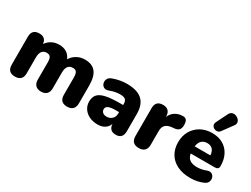

<svg xmlns="http://www.w3.org/2000/svg" viewBox="-62 -1374 2582 1973"><g transform="rotate(30 1229.5 -387.0)"><path d="M142 9Q54 9 54 -81V-412Q54 -501 141 -501Q220 -501 226 -425Q249 -460 287.5 -481.5Q326 -503 377 -503Q427 -503 463.5 -481Q500 -459 519 -413Q544 -455 587 -479Q630 -503 682 -503Q768 -503 809.5 -451.5Q851 -400 851 -291V-81Q851 -38 828 -14.5Q805 9 761 9Q673 9 673 -81V-286Q673 -330 660 -348.5Q647 -367 617 -367Q541 -367 541 -267V-81Q541 -38 518 -14.5Q495 9 452 9Q409 9 386 -14.5Q363 -38 363 -81V-286Q363 -330 350 -348.5Q337 -367 307 -367Q232 -367 232 -267V-81Q232 9 142 9Z M1125 11Q1068 11 1024.5 -10Q981 -31 956.5 -68Q932 -105 932 -151Q932 -205 960 -236Q988 -267 1050.5 -280.5Q1113 -294 1215 -294H1253V-308Q1253 -344 1234.5 -359Q1216 -374 1171 -374Q1146 -374 1116.5 -368.5Q1087 -363 1050 -349Q1017 -337 995.5 -349.5Q974 -362 967 -387Q960 -412 971.5 -436.5Q983 -461 1016 -473Q1063 -490 1104 -496.5Q1145 -503 1179 -503Q1302 -503 1361.5 -449.5Q1421 -396 1421 -283V-81Q1421 9 1339 9Q1260 9 1255 -71Q1242 -33 1208 -11Q1174 11 1125 11ZM1253 -210H1215Q1156 -210 1128.5 -197.5Q1101 -185 1101 -158Q1101 -135 1117.5 -120Q1134 -105 1165 -105Q1202 -105 1227.5 -129Q1253 -153 1253 -192Z M1613 9Q1522 9 1522 -81V-412Q1522 -501 1609 -501Q1650 -501 1672.5 -478.5Q1695 -456 1695 -412V-407Q1712 -451 1750 -476.5Q1788 -502 1840 -503Q1869 -505 1883.5 -488.5Q1898 -472 1899 -431Q1900 -395 1884.5 -374Q1869 -353 1827 -349L1804 -347Q1752 -342 1727.5 -317.5Q1703 -293 1703 -245V-81Q1703 -38 1680 -14.5Q1657 9 1613 9Z M2258 -564Q2244 -546 2224.5 -543.5Q2205 -541 2187.5 -550.5Q2170 -560 2163 -577.5Q2156 -595 2166 -617L2232 -750Q2244 -774 2264 -781Q2284 -788 2304.5 -782Q2325 -776 2340.5 -761Q2356 -746 2359.5 -726Q2363 -706 2347 -685ZM2224 11Q2134 11 2068.5 -20.5Q2003 -52 1968 -110Q1933 -168 1933 -247Q1933 -323 1966.5 -380.5Q2000 -438 2058.5 -470.5Q2117 -503 2192 -503Q2266 -503 2320.5 -472Q2375 -441 2404.5 -384Q2434 -327 2434 -249Q2434 -210 2388 -210H2103Q2112 -162 2143 -141Q2174 -120 2229 -120Q2250 -120 2279 -125Q2308 -130 2334 -141Q2367 -153 2388.5 -141.5Q2410 -130 2417.5 -106.5Q2425 -83 2416 -58.5Q2407 -34 2378 -21Q2344 -5 2304 3Q2264 11 2224 11ZM2102 -294H2288Q2285 -341 2262 -364.5Q2239 -388 2200 -388Q2116 -388 2102 -294Z"/></g></svg>

Font: Chiron GoRound TC H
Style: Regular
Weight: 900
Designer: Ryoko NISHIZUKA 西塚涼子 (kana, bopomofo & ideographs); Paul D. Hunt (Latin, Greek & Cyrillic); Sandoll Communications 산돌커뮤니
Foundry: Adobe
Version: Version 1.000;hotconv 1.1.1;makeotfexe 2.6.0